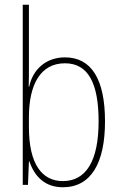

<svg xmlns="http://www.w3.org/2000/svg" viewBox="-20 -780 512 810"><path d="M102 -494V-760H76V0H98L102 -99H104C126 -35 170 10 245 10C364 10 423 -92 423 -268C423 -445 366 -538 254 -538C174 -538 118 -487 103 -414H101C102 -436 102 -469 102 -494ZM254 -513C352 -513 396 -429 396 -268C396 -99 342 -16 245 -16C157 -16 102 -88 102 -243V-285C102 -424 151 -513 254 -513Z"/></svg>

Font: Noto Sans Armenian Condensed Thin
Style: Regular
Weight: 100
Width: 3
Designer: Monotype Design Team
Foundry: Monotype Imaging Inc.
Version: Version 2.008